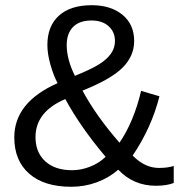

<svg xmlns="http://www.w3.org/2000/svg" viewBox="-20 -712 707 742"><path d="M582.5 5.9Q496.1 5.9 437 -56.2Q400.4 -24.4 353.5 -7.3Q306.6 9.8 255.4 9.8Q150.4 9.8 92.8 -40.8Q35.2 -91.3 35.2 -181.2Q35.2 -316.9 202.6 -390.6Q186.5 -420.9 174.8 -462.4Q163.1 -503.9 163.1 -538.1Q163.1 -611.3 207.8 -651.6Q252.4 -691.9 334.5 -691.9Q408.2 -691.9 453.4 -654.8Q498.5 -617.7 498.5 -553.2Q498.5 -495.6 453.9 -450.7Q409.2 -405.8 298.8 -361.8Q353 -261.7 441.9 -160.6Q497.1 -241.7 525.4 -360.8L596.2 -339.8Q565.4 -218.3 492.7 -110.8Q539.6 -63 594.2 -63Q628.9 -63 651.4 -70.8V-4.9Q624 5.9 582.5 5.9ZM424.3 -553.2Q424.3 -588.4 399.9 -610.6Q375.5 -632.8 333.5 -632.8Q286.6 -632.8 262.2 -607.7Q237.8 -582.5 237.8 -538.1Q237.8 -482.4 269.5 -418.9Q333.5 -444.8 363.5 -463.9Q393.6 -482.9 408.9 -504.9Q424.3 -526.9 424.3 -553.2ZM388.2 -106Q291.5 -220.2 232.4 -329.1Q117.2 -280.3 117.2 -182.1Q117.2 -123 155 -88.6Q192.9 -54.2 258.3 -54.2Q293 -54.2 327.6 -67.6Q362.3 -81.1 388.2 -106Z"/></svg>

Font: Arial
Style: Regular
Weight: 400
Designer: Steve Matteson
Foundry: Ascender Corporation
Version: Version 2.00.3